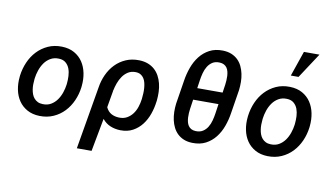

<svg xmlns="http://www.w3.org/2000/svg" viewBox="-94 -1037 2536 1460"><g transform="rotate(10 1174.0 -307.5)"><path d="M48.3 -265.6Q55.2 -320.3 76.9 -370.4Q98.6 -420.4 134 -458Q169.4 -495.6 217.5 -517.6Q265.6 -539.6 324.7 -538.1Q380.9 -536.6 421.1 -513.9Q461.4 -491.2 486.1 -454.1Q510.7 -417 520.3 -369.4Q529.8 -321.8 524.4 -270.5L523.4 -259.8Q516.6 -205.1 494.6 -155.5Q472.7 -106 437.3 -68.6Q401.9 -31.2 353.8 -9.8Q305.7 11.7 247.1 10.3Q191.4 8.8 151.1 -13.7Q110.8 -36.1 85.9 -72.8Q61 -109.4 51.5 -156.7Q42 -204.1 47.4 -255.4ZM161.1 -255.4Q159.2 -237.3 158.9 -217.8Q158.7 -198.2 161.6 -179.2Q164.6 -160.2 170.9 -143.1Q177.2 -126 188.5 -112.8Q199.7 -99.6 216.1 -91.3Q232.4 -83 255.4 -82.5Q292 -81.1 319.1 -97.2Q346.2 -113.3 364.7 -139.2Q383.3 -165 394.3 -197.3Q405.3 -229.5 409.2 -260.3L410.2 -270Q413.1 -296.9 411.6 -327.1Q410.2 -357.4 400.6 -383.1Q391.1 -408.7 370.8 -426Q350.6 -443.4 316.4 -444.3Q279.8 -445.3 252.4 -429.2Q225.1 -413.1 206.5 -387Q188 -360.8 177 -328.6Q166 -296.4 162.1 -265.6Z M1104.5 -250Q1098.6 -201.7 1082 -154.5Q1065.4 -107.4 1036.9 -70.3Q1008.3 -33.2 967 -10.7Q925.8 11.7 870.6 10.7Q829.1 9.8 793.2 -5.1Q757.3 -20 731.4 -52.2L683.6 203.1H569.8L652.3 -280.8Q660.2 -333.5 681.9 -380.9Q703.6 -428.2 737.8 -463.6Q772 -499 818.4 -519.3Q864.7 -539.6 921.9 -538.1Q960.4 -537.1 990.2 -525.4Q1020 -513.7 1041.7 -493.9Q1063.5 -474.1 1077.6 -447.8Q1091.8 -421.4 1099.4 -390.9Q1106.9 -360.4 1108.2 -326.9Q1109.4 -293.5 1106 -260.3ZM992.2 -259.8Q994.1 -276.4 995.1 -296.4Q996.1 -316.4 994.6 -336.7Q993.2 -356.9 988.5 -376.2Q983.9 -395.5 974.1 -410.6Q964.4 -425.8 948.7 -435.1Q933.1 -444.3 910.2 -444.8Q876.5 -445.3 851.8 -429.7Q827.1 -414.1 810.1 -389.4Q793 -364.7 782.2 -334.7Q771.5 -304.7 766.1 -277.3L762.7 -273.9L765.6 -274.4L743.2 -144.5Q757.8 -112.8 783.9 -98.1Q810.1 -83.5 844.7 -82.5Q879.9 -81.5 905.8 -96.2Q931.6 -110.8 949.5 -134.8Q967.3 -158.7 977.3 -189Q987.3 -219.2 991.2 -249.5Z M1678.2 -262.7Q1670.4 -210.4 1652.3 -160.9Q1634.3 -111.3 1604 -72.8Q1573.7 -34.2 1530 -11.2Q1486.3 11.7 1426.8 10.3Q1389.2 9.3 1360.6 -2.4Q1332 -14.2 1311.8 -33.7Q1291.5 -53.2 1278.3 -79.3Q1265.1 -105.5 1258.5 -135.5Q1252 -165.5 1251.2 -197.8Q1250.5 -230 1254.4 -262.2L1283.7 -446.3Q1291.5 -498 1309.6 -547.9Q1327.6 -597.7 1357.9 -636.7Q1388.2 -675.8 1432.1 -699.2Q1476.1 -722.7 1535.6 -721.2Q1573.7 -720.2 1602.3 -708.3Q1630.9 -696.3 1651.4 -676.5Q1671.9 -656.7 1684.6 -630.4Q1697.3 -604 1703.9 -573.7Q1710.4 -543.5 1710.9 -510.7Q1711.4 -478 1707.5 -446.3ZM1572.3 -314.5H1376.5L1365.7 -240.2Q1363.8 -225.1 1362.5 -207.8Q1361.3 -190.4 1362.3 -173.1Q1363.3 -155.8 1367.2 -139.9Q1371.1 -124 1379.4 -111.6Q1387.7 -99.1 1401.4 -91.3Q1415 -83.5 1436 -82.5Q1469.2 -81.1 1491.7 -95.5Q1514.2 -109.9 1528.3 -133.1Q1542.5 -156.2 1550 -184.6Q1557.6 -212.9 1561.5 -240.2ZM1392.1 -406.2H1587.9L1597.2 -469.7Q1599.1 -485.4 1600.3 -502.7Q1601.6 -520 1600.6 -537.1Q1599.6 -554.2 1595.7 -570.3Q1591.8 -586.4 1583.3 -598.9Q1574.7 -611.3 1560.8 -618.9Q1546.9 -626.5 1526.4 -627.4Q1493.2 -628.9 1470.9 -614.5Q1448.7 -600.1 1434.6 -576.9Q1420.4 -553.7 1412.8 -525.1Q1405.3 -496.6 1401.4 -469.7Z M1809.1 -265.6Q1815.9 -320.3 1837.6 -370.4Q1859.4 -420.4 1894.8 -458Q1930.2 -495.6 1978.3 -517.6Q2026.4 -539.6 2085.4 -538.1Q2141.6 -536.6 2181.9 -513.9Q2222.2 -491.2 2246.8 -454.1Q2271.5 -417 2281 -369.4Q2290.5 -321.8 2285.2 -270.5L2284.2 -259.8Q2277.3 -205.1 2255.4 -155.5Q2233.4 -106 2198 -68.6Q2162.6 -31.2 2114.5 -9.8Q2066.4 11.7 2007.8 10.3Q1952.1 8.8 1911.9 -13.7Q1871.6 -36.1 1846.7 -72.8Q1821.8 -109.4 1812.3 -156.7Q1802.7 -204.1 1808.1 -255.4ZM1921.9 -255.4Q1919.9 -237.3 1919.7 -217.8Q1919.4 -198.2 1922.4 -179.2Q1925.3 -160.2 1931.6 -143.1Q1938 -126 1949.2 -112.8Q1960.4 -99.6 1976.8 -91.3Q1993.2 -83 2016.1 -82.5Q2052.7 -81.1 2079.8 -97.2Q2106.9 -113.3 2125.5 -139.2Q2144 -165 2155 -197.3Q2166 -229.5 2169.9 -260.3L2170.9 -270Q2173.8 -296.9 2172.4 -327.1Q2170.9 -357.4 2161.4 -383.1Q2151.9 -408.7 2131.6 -426Q2111.3 -443.4 2077.1 -444.3Q2040.5 -445.3 2013.2 -429.2Q1985.8 -413.1 1967.3 -387Q1948.7 -360.8 1937.7 -328.6Q1926.8 -296.4 1922.9 -265.6ZM2143.1 -818.4H2263.2L2135.7 -624H2076.2Z"/></g></svg>

Font: Roboto Mono Medium
Style: Italic
Weight: 500
Designer: Google
Version: Version 2.000985; 2015; ttfautohint (v1.3)